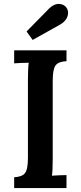

<svg xmlns="http://www.w3.org/2000/svg" viewBox="-20 -956 410 976"><path d="M318 -645Q277 -643 262.5 -623.5Q248 -604 248 -546V-149Q248 -122 247 -98.5Q246 -75 244 -63Q261 -64 283 -65Q305 -66 318 -66V0H52V-55Q93 -57 107.5 -76.5Q122 -96 122 -154V-553Q122 -578 123 -601Q124 -624 126 -637Q109 -637 87 -636Q65 -635 52 -634V-700H318ZM146 -753 115 -796 231 -914Q255 -937 280 -936Q305 -935 318 -917Q331 -898 323.5 -874Q316 -850 289 -833Z"/></svg>

Font: Lora SemiBold
Style: Regular
Weight: 600
Designer: Olga Karpushina, Alexei Vanyashin (Cyrillic)
Foundry: Cyreal
Version: Version 3.011; ttfautohint (v1.8.4.7-5d5b)